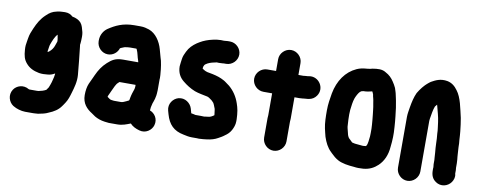

<svg xmlns="http://www.w3.org/2000/svg" viewBox="-81 -1219 4708 1887"><g transform="rotate(10 2272.5 -275.0)"><path d="M417 -496C417 -493.3 416.7 -491 416 -489C416 -488.3 415.7 -487.3 415 -486C411 -476 406.7 -463.7 402 -449C395.1 -426 376.8 -400.2 359 -386C353.3 -380.3 348.9 -376 339 -376V-382C339.7 -387.3 340.7 -393 342 -399C344.4 -412.7 346.5 -438.3 352 -452C366.1 -489.7 381.6 -532.6 408 -559C408.7 -556.3 409 -554 409 -552C411.3 -534.9 417 -515.1 417 -496ZM393 -6C392.3 -6 391.7 -5.7 391 -5C369.8 7.1 346.9 13.4 319 19H315C311.7 19.7 308 20 304 20H229C227 19.3 224.3 18.7 221 18C163.5 -17.4 96.4 6.1 67.5 51.5C31.4 108.3 55.3 176.6 100 206L109 211C134 226.8 184 243 224 243H304C311.3 243 318.3 242.7 325 242C335 242 344.3 241.3 353 240C388.4 233.6 426.1 225.9 454 211C503.9 191.1 545.7 165.2 574 124L584 110C589.3 102.7 594.7 94.7 600 86C620.9 54.6 632.5 18.2 644 -22C659.3 -73.9 678.4 -135.9 673 -203C666 -294.1 653.2 -396.3 644 -485L642 -499C642.7 -503.7 643.3 -508.7 644 -514L646 -540C647.3 -553.3 647.7 -564.7 647 -574V-586C647 -598.7 645.7 -611.7 643 -625C633 -659.9 628.1 -690.2 607.5 -715C588.7 -737.6 557.2 -752.5 520 -759C499.3 -779 474 -789 444 -789H434C411.5 -789 380.1 -786.3 361 -781C316.5 -771.7 291.2 -755.2 259 -724C213.6 -682 186.9 -635.4 161 -575C146.3 -539.7 134.3 -514.3 128 -473L123 -443C117.5 -417 114.4 -389.1 117 -358C121.3 -297.6 130.1 -261.9 161 -226C193 -188 234.8 -167.1 293 -156C322.6 -151.3 350.5 -152.9 380 -156C408.4 -157.8 428.1 -167 450 -179V-171C447.5 -153.3 444.3 -130.6 439 -116C434.8 -99.2 429.7 -77.1 423 -62L413 -36V-35C405.9 -23.6 400.7 -16.3 393 -6Z M927 -454C980.3 -454 1020.7 -490.7 1034 -533C1038.7 -535.7 1043 -538 1047 -540H1048C1056 -543.3 1065 -547 1075 -551C1076.3 -551.7 1078 -552 1080 -552C1095.5 -555.4 1114.3 -558 1132 -558H1194C1196.7 -554.7 1198.3 -552.3 1199 -551V-550C1213.8 -520.4 1218.2 -478 1231 -446C1231.6 -443 1235 -434 1235 -429H1084C1008.7 -429 974.7 -405.3 932 -367C887.2 -325.6 861.4 -285.2 835 -228L827 -210C815 -184.5 805 -160.9 793 -137C779.4 -105.9 773 -64.3 773 -21C773 63.2 820 110.6 874 144C879.3 147.3 882.7 149.7 884 151L910 169C937.1 185.3 973.1 198.1 1010 203L1027 205C1035.7 206.3 1044.7 207.3 1054 208H1138C1190.5 208 1230.3 190.2 1268 176C1291.5 202.1 1323.5 217.3 1361 228C1427.9 247.8 1485.4 201.8 1499 152C1517.9 87.3 1477 33.4 1431 17V14C1431 4.8 1433.1 -7 1434 -16C1440.3 -34.9 1440.6 -54.2 1449 -71C1457.6 -92.5 1463.4 -115.7 1467 -139L1469 -157C1470.3 -167.7 1471 -179 1471 -191V-304C1471 -307.3 1471.3 -310 1472 -312C1473.1 -331.2 1469.5 -355.6 1468 -374L1466 -398C1462 -429.8 1458.8 -452.5 1452 -483C1446.9 -504.6 1441.1 -514.7 1437 -535C1431.6 -555.2 1426.4 -572.8 1421 -593C1400.4 -667.2 1352.9 -740 1283 -765C1257.2 -773.6 1230.6 -781 1197 -781H1134C1020.7 -781 947 -743.3 879 -698C844.8 -674 816 -630.2 816 -575V-566C816 -505.7 867 -454 927 -454ZM1248 -206V-187C1247.3 -181 1246.7 -175.7 1246 -171C1246 -168.3 1245.3 -165.3 1244 -162C1240.2 -146.8 1232.2 -130 1229 -117L1223 -95C1221.7 -87.7 1220 -80 1218 -72C1216.1 -63.3 1215.7 -42 1207 -42C1195.9 -34.6 1176.7 -28.4 1164 -22C1157.8 -19.9 1152.1 -16 1143 -16C1140.3 -15.3 1138 -15 1136 -15H1065C1063 -15 1060.7 -15.3 1058 -16L1042 -18C1036.5 -18 1024.4 -21.6 1020 -26C1014 -31.3 1006.7 -36.7 998 -42V-45C998 -47 998.3 -49 999 -51C1007.8 -71.6 1015.6 -89.1 1026 -110C1037.3 -131 1044.9 -154.4 1058 -174C1064.7 -187.4 1074.1 -193.1 1087 -206Z M1869 -481C1870.3 -487 1871.3 -493 1872 -499C1874 -503.7 1876.3 -508.7 1879 -514C1883.6 -523.2 1899.8 -530.1 1908 -536C1934.4 -549.2 1961.6 -555.3 1995 -562H1998C2002.7 -562 2008.7 -561.7 2016 -561C2030.7 -561 2045 -561.7 2059 -563C2061.7 -563.7 2063.7 -564 2065 -564H2088C2148.5 -564 2200 -615.1 2200 -675.5C2200 -735.9 2148.5 -787 2088 -787H2065C2054.3 -787 2042.7 -786 2030 -784H2025C2015 -784.7 2006 -785 1998 -785C1969.7 -785 1944.1 -780.8 1919 -775C1873.6 -765.3 1830.1 -749 1795 -728L1769 -712C1730.8 -685.5 1699.9 -655.8 1679 -612C1667.6 -589.3 1655.3 -562.7 1652 -535C1649.1 -512 1644.6 -485.5 1643 -461C1643 -395.9 1670.9 -350.7 1710 -320C1746 -290.6 1785.9 -264.8 1833 -246C1871.8 -231.7 1921 -224 1963 -215C1978.6 -209.8 1989.1 -201.2 2000 -193C2010.5 -187.8 2022.6 -172.4 2031 -164C2037.6 -150.7 2043.2 -140.9 2048 -125C2051.3 -115.9 2056 -109.1 2056 -100C2058.4 -84.1 2060.5 -68.6 2062 -54V-46C2053.5 -39.2 2041.2 -33.1 2032 -28C2031.3 -28 2030.3 -27.7 2029 -27C2020.5 -24.2 2011.9 -21 2004 -21L1986 -19C1980 -18.3 1973.7 -17.3 1967 -16H1962C1952.7 -16.7 1942.7 -17 1932 -17H1878C1864 -20.5 1852.5 -23.4 1835 -26C1833.7 -29.3 1832.7 -33.3 1832 -38L1822 -73C1807.3 -121.5 1750.6 -168.4 1684 -149.5C1634.2 -135.3 1588.8 -78.9 1607 -12L1617 23C1644.5 120 1696.7 175.2 1798 194C1826.5 199.7 1848.7 206 1882 206H1932C1939.3 206 1946 206.3 1952 207C1979.5 207 2008.7 202.4 2033 200C2071.2 195.2 2108.7 184.4 2137 168C2157.8 156.6 2179.9 144.9 2198 130C2223.9 112.8 2243.9 93.4 2259 66C2272.7 40.3 2285 9.6 2285 -25V-46C2285 -77.1 2280.6 -103.3 2277 -132C2272.1 -160.4 2266.7 -174.2 2259 -199C2237.3 -264.1 2202 -315.9 2154 -357C2138.1 -369.1 2128.7 -375.5 2116 -385C2099.1 -398.3 2083.6 -404.7 2065 -414C2028.9 -430.2 1986.9 -440.1 1942 -448C1912.8 -451.2 1888.6 -462.5 1870 -478H1869Z M2584 -698V-580H2497C2436.5 -580 2385 -528.9 2385 -468.5C2385 -408.1 2436.5 -357 2497 -357H2584V-138C2582.7 -128 2582 -118.7 2582 -110V84C2582 144.5 2633.1 196 2693.5 196C2753.9 196 2805 144.5 2805 84V-112C2806.3 -122.7 2807 -132.7 2807 -142V-357H2855C2865.7 -357 2876.3 -357.7 2887 -359L2903 -361C2915 -361 2927.7 -362 2941 -364L2952 -366C2982 -371.3 3005.8 -386.7 3023.5 -412C3081.4 -495 3007.2 -602.7 2913 -586L2903 -584C2893 -584 2883 -583.3 2873 -582L2857 -580H2807V-698C2807 -757.7 2755.4 -809 2695.5 -809C2635.6 -809 2584 -757.7 2584 -698Z M3562 -520C3562.7 -520 3563 -519.7 3563 -519C3564.3 -507 3567 -494.3 3571 -481L3575 -463C3577.4 -441.5 3583 -420.2 3586 -398C3588.9 -370.4 3592.4 -353.3 3595 -323L3600 -273L3604 -223C3605.3 -209.7 3606 -197 3606 -185V-140C3606 -128.7 3605.7 -118 3605 -108C3600.4 -74.5 3600.2 -34.6 3586 -11H3585C3583.5 -7.9 3581.9 -7.4 3579 -6C3572.8 -6 3563.5 -4 3556 -4H3547C3522.4 -6 3499.6 -8.8 3475 -11L3463 -13C3457 -14.3 3450.3 -16 3443 -18H3442L3424 -36C3417.7 -42.3 3410.6 -48.4 3404 -55C3391.7 -73.5 3386.9 -90.1 3382 -116C3376.9 -139.3 3370 -154.9 3370 -181C3367.4 -211.2 3366 -251 3366 -285C3366 -301 3366.7 -316 3368 -330C3373.6 -372.8 3376.8 -411.6 3390 -449C3399.5 -473.5 3414.8 -503.8 3431 -520C3436.6 -523.8 3445.8 -532 3454 -532C3456.7 -532.7 3458.3 -533 3459 -533C3461 -533.7 3462.3 -534 3463 -534C3494.4 -534 3523.4 -539.4 3550 -547C3554.7 -540.7 3561.2 -524.1 3562 -520ZM3513 -767 3489 -761C3485 -760.3 3481.7 -760 3479 -760C3473.7 -759.3 3467.7 -758.3 3461 -757H3455C3418.2 -754.2 3389.2 -748.1 3360 -735C3254.8 -687.7 3186.3 -587.4 3162 -458C3153.1 -402.5 3143 -351.4 3143 -286C3143 -223.5 3144 -159.1 3155 -108C3161.5 -84.7 3167.7 -47.9 3174.5 -27.5C3192.4 26.2 3216.4 74.8 3253 109L3266 122C3288.9 144.9 3310.6 163.5 3339 179C3360 191 3386.4 197.6 3414 204C3441.4 210.1 3471.7 212.2 3502 215C3530.1 219.7 3564 219.1 3594 217C3657.6 211.5 3701.4 186.6 3738 152C3785 107.2 3816.5 41.7 3822 -44C3825 -75.6 3829 -106.4 3829 -140V-185C3829 -215.7 3823.4 -266.8 3822 -294L3817 -344C3813.4 -377.4 3810.3 -397.5 3807 -427C3803.7 -450.8 3798.5 -474.3 3795 -497C3792.3 -515.6 3786.1 -534.7 3783 -553C3779.3 -575.4 3769.4 -600.2 3764 -619C3755.3 -640.2 3742.4 -658.7 3731 -677C3711.5 -708.2 3683 -736.5 3648 -754C3609.7 -779.6 3564.3 -775.6 3513 -767Z M4152 147V-359C4152 -367 4152.7 -374 4154 -380C4161.5 -422.9 4167.7 -471.2 4182 -507C4189.8 -514.8 4194.2 -523.2 4200 -529L4204 -515C4215.9 -467.3 4232.4 -415.4 4239 -363C4242.6 -322.9 4251 -291.1 4251 -249C4254.1 -212.3 4257 -187.1 4257 -151C4257.7 -137 4258.3 -122.7 4259 -108C4260.5 -78.5 4266 -41.8 4266 -14C4266.7 -6.7 4267.3 1.7 4268 11V53C4268 62.3 4269 72.3 4271 83C4270.3 87.7 4270 92.3 4270 97V112C4270 164.3 4285.4 197.4 4320 222C4374.9 261 4442.5 240.7 4475 195C4492.3 170.7 4502.6 137.7 4493 109V97C4493 81.2 4494.4 67.9 4491 50V6C4490.3 -7.3 4489.7 -20 4489 -32L4486 -61L4484 -91C4483.3 -99.7 4482.7 -110 4482 -122L4480 -154C4480 -181.8 4479.1 -201.6 4476 -225C4474.3 -248.9 4473.1 -287.3 4470 -310C4465.2 -352.9 4459.8 -400.5 4452 -441C4430.1 -532.9 4413.6 -638.3 4363 -703C4337.4 -738.4 4306.1 -766 4259 -775C4190.4 -787.2 4143.2 -762.5 4101 -739C4083.1 -727.5 4050 -698.5 4037 -682C4033 -676.7 4028.7 -671.7 4024 -667C4010.8 -649.4 3992.8 -626.6 3982 -606C3961.9 -563 3950.2 -512.4 3941 -457C3937 -427.2 3929 -394 3929 -359V147C3929 207.5 3980.1 259 4040.5 259C4100.9 259 4152 207.5 4152 147Z"/></g></svg>

Font: Smoothie
Style: Blk
Weight: 900
Foundry: Cannot Into Space Fonts
Version: Version 0.8